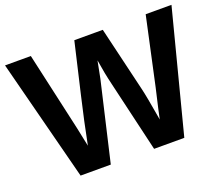

<svg xmlns="http://www.w3.org/2000/svg" viewBox="-115 -854 1174 1021"><g transform="rotate(-20 472.0 -344.0)"><path d="M765.1 0H594.2L501 -397.9Q483.9 -468.3 472.2 -544.9Q460.4 -481 453.1 -447.5Q445.8 -414.1 349.1 0H178.2L1 -688H147L246.6 -243.7L269 -136.2Q282.7 -204.1 295.7 -265.9Q308.6 -327.6 393.1 -688H554.2L641.1 -321.8Q651.4 -280.8 675.8 -136.2L688 -192.9L713.9 -305.2L796.9 -688H942.9Z"/></g></svg>

Font: Liberation Sans
Style: Bold
Weight: 700
Designer: Steve Matteson
Foundry: Ascender Corporation
Version: Version 2.1.5